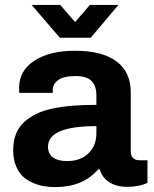

<svg xmlns="http://www.w3.org/2000/svg" viewBox="-20 -743 620 775"><path d="M107.9 -723.1H223.1L283.2 -653.8L342.8 -723.1H458L346.2 -590.8H221.2ZM203.1 12.2Q179.7 12.2 158.4 8.8Q137.2 5.4 113.5 -4.6Q89.8 -14.6 72.8 -30.3Q55.7 -45.9 44.4 -73.2Q33.2 -100.6 33.2 -136.2Q33.2 -172.4 43.9 -200.7Q54.7 -229 75.9 -248.8Q97.2 -268.6 125.5 -282.7Q153.8 -296.9 192.9 -304.9Q231.9 -313 274.4 -316.4Q316.9 -319.8 369.1 -319.8V-358.9Q369.1 -395.5 349.9 -415.8Q330.6 -436 284.2 -436Q237.3 -436 215.1 -419.9Q192.9 -403.8 192.9 -379.9V-368.2H58.1Q57.1 -374 57.1 -389.2Q57.1 -457.5 118.4 -497.8Q179.7 -538.1 283.2 -538.1Q392.1 -538.1 450 -495.4Q507.8 -452.6 507.8 -370.1V-130.9Q507.8 -113.8 517.3 -105Q526.9 -96.2 542 -96.2H575.2V-4.9Q542 11.2 493.2 11.2Q450.2 11.2 421.1 -7.6Q392.1 -26.4 382.8 -59.1H376Q314.5 12.2 203.1 12.2ZM250 -92.8Q304.7 -92.8 336.9 -123.8Q369.1 -154.8 369.1 -205.1V-233.9Q173.8 -233.9 173.8 -150.9Q173.8 -122.6 193.8 -107.7Q213.9 -92.8 250 -92.8Z"/></svg>

Font: Archivo
Style: Bold
Weight: 700
Designer: Hector Gatti
Foundry: Omnibus-Type
Version: Version 2.001